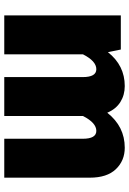

<svg xmlns="http://www.w3.org/2000/svg" viewBox="124 -714 591 878"><g transform="rotate(90 419.0 -275.5)"><path d="M793 0H615V-359Q615 -421 579 -421Q542 -421 511 -360V0H333V-359Q333 -421 297 -421Q260 -421 229 -360V0H51V-533H207L219 -474Q280 -551 374 -551Q415 -551 447 -531Q479 -511 496 -471Q559 -551 656 -551Q715 -551 754 -510.5Q793 -470 793 -391Z"/></g></svg>

Font: Trujillo ExtraBold
Style: Regular
Weight: 800
Designer: Fira Sans original fonts by bBox Type GmbH, Carrois Corporate GbR, & Edenspiekermann AG / Changes by Cristiano Sobral
Foundry: Fira Sans original fonts by bBox Type GmbH, Carrois Corporate GbR, & Edenspiekermann AG / Changes by Cristiano Sobral
Version: Version 4.301;July 28, 2020;FontCreator 13.0.0.2655 64-bit